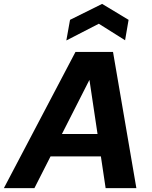

<svg xmlns="http://www.w3.org/2000/svg" viewBox="-48 -967 781 987"><path d="M-28 0 340 -700H533L653 0H495L412 -555H411L129 0ZM106 -163 165 -278H541L558 -163ZM293 -759 312 -865 477 -947 613 -865 595 -760 460 -845Z"/></svg>

Font: DM Sans 28pt Black
Style: Italic
Weight: 900
Italic angle: -10°
Version: Version 4.004;gftools[0.9.30]